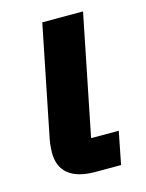

<svg xmlns="http://www.w3.org/2000/svg" viewBox="-87 -581 485 637"><g transform="rotate(-15 155.5 -262.5)"><path d="M272 -112 250 0H162Q101 0 70 -25Q39 -50 39 -99Q39 -107 40 -119Q41 -131 43 -142L120 -525H260L177 -112Z"/></g></svg>

Font: IBM Plex Sans
Style: Italic
Weight: 400
Italic angle: -11.31°
Designer: Mike Abbink, Paul van der Laan, Pieter van Rosmalen
Foundry: Bold Monday
Version: Version 3.201